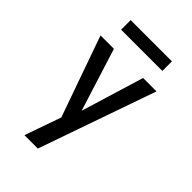

<svg xmlns="http://www.w3.org/2000/svg" viewBox="-267 -815 1135 1135"><g transform="rotate(45 300.0 -247.5)"><path d="M165 215Q179 175 193 135Q207 95 221 55L245 -13L66 -520H178L302 -126L422 -520H534L277 215ZM128 -630V-710H473V-630Z"/></g></svg>

Font: Iosevka Semibold Extended
Style: Regular
Weight: 600
Width: 7
Monospace: yes
Designer: Belleve Invis
Foundry: Belleve Invis
Version: Version 32.5.0; ttfautohint (v1.8.4)